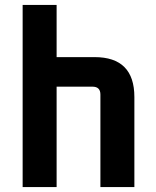

<svg xmlns="http://www.w3.org/2000/svg" viewBox="-20 -760 634 780"><path d="M72 0V-740H210V-528H364.1Q525.9 -528 525.9 -365.9V0H387.9V-375.9Q387.9 -407.9 355.9 -407.9H210V0Z"/></svg>

Font: Oxanium ExtraLight
Style: Regular
Weight: 200
Designer: Severin Meyer
Version: Version 2.000